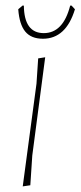

<svg xmlns="http://www.w3.org/2000/svg" viewBox="-20 -660 287 684"><path d="M235 -640 247 -627Q215 -522 133 -522Q91 -522 70 -547.5Q49 -573 45 -627L60 -640H65Q66 -542 136 -542Q205 -542 230 -640ZM141 -456 95 -106 88 0 61 4 110 -362 116 -452Z"/></svg>

Font: Alegreya Sans Thin
Style: Italic
Weight: 100
Italic angle: -7°
Designer: Juan Pablo del Peral
Foundry: Huerta Tipografica
Version: Version 2.007